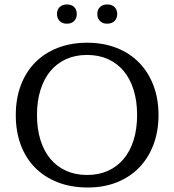

<svg xmlns="http://www.w3.org/2000/svg" viewBox="-20 -835 786 867"><path d="M464.4 -814.9Q484.9 -814.9 497.1 -803.2Q509.3 -791.5 509.3 -771.5Q509.3 -752 497.1 -740Q484.9 -728 463.9 -728Q443.4 -728 431.4 -740.2Q419.4 -752.4 419.4 -772Q419.4 -791.5 431.6 -803.2Q443.8 -814.9 464.4 -814.9ZM282.2 -814.9Q302.7 -814.9 314.7 -803.5Q326.7 -792 326.7 -771.5Q326.7 -752 314.7 -740Q302.7 -728 281.7 -728Q261.2 -728 249.3 -740.2Q237.3 -752.4 237.3 -772Q237.3 -791.5 249.5 -803.2Q261.7 -814.9 282.2 -814.9ZM373.5 -642.1Q447.3 -642.1 507.1 -618.4Q566.9 -594.7 608.6 -551.8Q650.4 -508.8 673.1 -448.7Q695.8 -388.7 695.8 -315.4Q695.8 -242.7 673.3 -182.6Q650.9 -122.6 609.4 -79.3Q567.9 -36.1 508.8 -12.2Q449.7 11.7 377 11.7Q301.3 11.7 241 -11.7Q180.7 -35.2 138.4 -77.9Q96.2 -120.6 73.7 -180.9Q51.3 -241.2 51.3 -315.4Q51.3 -388.7 73.7 -449Q96.2 -509.3 137.9 -552Q179.7 -594.7 239.5 -618.4Q299.3 -642.1 373.5 -642.1ZM373 -586.9Q320.3 -586.9 278.3 -567.9Q236.3 -548.8 207.3 -513.7Q178.2 -478.5 162.6 -428.2Q147 -377.9 147 -315.9Q147 -253.4 162.6 -203.1Q178.2 -152.8 207.5 -117.7Q236.8 -82.5 278.8 -63.7Q320.8 -44.9 373 -44.9Q425.8 -44.9 467.5 -63.7Q509.3 -82.5 538.6 -117.7Q567.9 -152.8 583.5 -202.9Q599.1 -252.9 599.1 -315.4Q599.1 -378.4 583.5 -428.7Q567.9 -479 538.6 -514.2Q509.3 -549.3 467.5 -568.1Q425.8 -586.9 373 -586.9Z"/></svg>

Font: Kameron
Style: Regular
Weight: 400
Version: Version 1.000